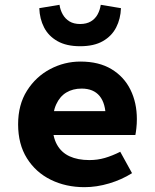

<svg xmlns="http://www.w3.org/2000/svg" viewBox="-20 -763 640 795"><path d="M330 12Q252.7 12 190.3 -18.7Q127.9 -49.4 91.5 -107.7Q55 -165.9 55 -248.3Q55 -329.5 91.8 -387.6Q128.6 -445.7 187.6 -476.9Q246.7 -508.1 313.1 -508.1Q389.6 -508.1 441.6 -476.7Q493.7 -445.3 520.2 -391.4Q546.7 -337.6 546.7 -270Q546.7 -250.2 544.6 -231.8Q542.5 -213.4 540.5 -204.1H164.1V-302.8H441L417.8 -274.7Q417.8 -334.7 392.4 -365.5Q367 -396.2 318 -396.2Q281.7 -396.2 254.7 -380Q227.7 -363.7 212.7 -330.8Q197.6 -297.8 197.6 -248.3Q197.6 -196.9 215.8 -164.3Q233.9 -131.6 267.9 -115.9Q301.9 -100.2 350.1 -100.2Q384 -100.2 414.4 -109.1Q444.9 -118 477.9 -134.6L526.7 -46Q484.2 -19.1 432.3 -3.6Q380.3 12 330 12ZM311.8 -571.6Q255 -571.6 217.9 -592.7Q180.8 -613.7 162.5 -649.4Q144.2 -685 142.7 -729.2L226.4 -743.1Q229.5 -721.5 239.8 -703.3Q250.1 -685.1 267.8 -674.3Q285.5 -663.6 311.8 -663.6Q338.2 -663.6 356.2 -674.3Q374.2 -685.1 384.1 -703.3Q394 -721.5 397.2 -743.1L480.8 -729.2Q479.3 -685 461 -649.4Q442.7 -613.7 406 -592.7Q369.4 -571.6 311.8 -571.6Z"/></svg>

Font: Source Code Pro ExtraLight
Style: Regular
Weight: 200
Monospace: yes
Designer: Paul D. Hunt, Teo Tuominen
Foundry: Adobe
Version: Version 1.026;hotconv 1.1.0;makeotfexe 2.6.0